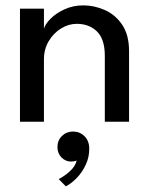

<svg xmlns="http://www.w3.org/2000/svg" viewBox="-20 -442 550 697"><path d="M282 -422.5Q322.5 -422.5 360.8 -405.5Q399 -388.5 423.8 -351.8Q448.5 -315 448.5 -256V0H360.5V-239Q360.5 -300 332 -327.8Q303.5 -355.5 258.5 -355.5Q229 -355.5 201.8 -338.8Q174.5 -322 157 -292.8Q139.5 -263.5 139.5 -226.5V0H52.5V-410.5H139.5V-337.5Q144 -354.5 164 -374.5Q184 -394.5 215 -408.5Q246 -422.5 282 -422.5ZM219 234.5 193 208Q211 199.5 232 181.2Q253 163 258.5 140.5Q250 144.5 238 144.5Q218 144.5 203.2 129.5Q188.5 114.5 188.5 92Q188.5 67.5 205 51.5Q221.5 35.5 245 35.5Q269.5 35.5 286.8 52.5Q304 69.5 304 98.5Q304 128 292 154.5Q280 181 260.8 201.8Q241.5 222.5 219 234.5Z"/></svg>

Font: League Spartan Thin
Style: Regular
Weight: 400
Version: Version 2.002